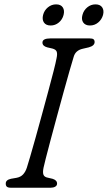

<svg xmlns="http://www.w3.org/2000/svg" viewBox="-20 -880 505 900"><path d="M184 -93.5Q179.5 -71.5 183.8 -60.8Q188 -50 204.5 -47L226 -42Q247.5 -35.5 247.5 -19.5Q247.5 -10 238.8 -5Q230 0 217.5 0H32Q17.5 0 12.2 -4.8Q7 -9.5 7 -18.5Q6 -36.5 31.5 -42L57.5 -46.5Q76.5 -50 88 -62.2Q99.5 -74.5 106 -94.5Q110.5 -108.5 121.5 -146Q132.5 -183.5 146.8 -234.8Q161 -286 176.5 -342.5Q192 -399 206.2 -452Q220.5 -505 231 -546Q241.5 -587 245 -606.5Q249.5 -626.5 246 -637.2Q242.5 -648 225.5 -652.5L201.5 -658Q179 -664 179 -680.5Q179 -700 217 -700H399.5Q413.5 -700 418.5 -695.8Q423.5 -691.5 423.5 -683Q423.5 -665.5 396 -658L368 -651.5Q334 -644 325.5 -614Q318.5 -592 306 -548Q293.5 -504 278 -448.2Q262.5 -392.5 246.8 -334Q231 -275.5 217.2 -224Q203.5 -172.5 194.5 -137.2Q185.5 -102 184 -93.5ZM217.5 -760.5Q195.5 -760.5 186 -774.5Q176.5 -788.5 182 -810Q187.5 -831.5 204.5 -845.5Q221.5 -859.5 243 -859.5Q265 -859.5 274.2 -845.5Q283.5 -831.5 278 -810Q272.5 -788.5 255.8 -774.5Q239 -760.5 217.5 -760.5ZM401.5 -760.5Q380 -760.5 370.2 -774.5Q360.5 -788.5 366.5 -810Q372 -831.5 389 -845.5Q406 -859.5 427.5 -859.5Q449.5 -859.5 459 -845.5Q468.5 -831.5 463 -810Q457 -788.5 440.2 -774.5Q423.5 -760.5 401.5 -760.5Z"/></svg>

Font: Fraunces 9pt S100 Light
Style: Italic
Weight: 300
Italic angle: -16°
Version: Version 1.000; ttfautohint (v1.8.3)